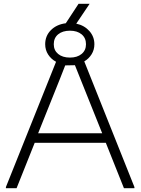

<svg xmlns="http://www.w3.org/2000/svg" viewBox="-20 -987 737 1007"><path d="M11 -6 274 -663Q248 -677 232.5 -701Q217 -725 217 -755Q217 -799 247 -829Q277 -859 325 -865L392 -967H450L380 -863Q422 -854 448.5 -824.5Q475 -795 475 -755Q475 -726 460.5 -702.5Q446 -679 422 -665L685 -6V0H630L535 -238H162L67 0H11ZM347 -685Q385 -685 408 -704Q431 -723 431 -755Q431 -788 408 -807Q385 -826 347 -826Q308 -826 285 -807Q262 -788 262 -755Q262 -723 285 -704Q308 -685 347 -685ZM516 -288 401 -575 373 -645 322 -644 295 -575 180 -288Z"/></svg>

Font: Encode Sans Wide
Style: ExtraLight
Weight: 200
Designer: Pablo Impallari, Andres Torresi
Foundry: Pablo Impallari, Andres Torresi
Version: Version 1.000; ttfautohint (v1.00) -l 8 -r 50 -G 200 -x 14 -